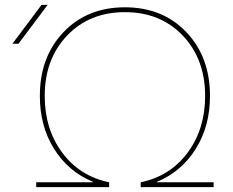

<svg xmlns="http://www.w3.org/2000/svg" viewBox="-20 -770 960 790"><path d="M844 -375Q844 -251 785.5 -157.5Q727 -64 626 -22V-20H859V0H559V-20Q680 -45 752 -142Q824 -239 824 -375Q824 -527 732 -623.5Q640 -720 494 -720Q348 -720 256 -623.5Q164 -527 164 -375Q164 -239 236 -142Q308 -45 429 -20V0H129V-20H362V-22Q261 -64 202.5 -157.5Q144 -251 144 -375Q144 -536 241.5 -638Q339 -740 494 -740Q649 -740 746.5 -638Q844 -536 844 -375ZM56 -590H31L151 -750H176Z"/></svg>

Font: Mplus 1p Thin
Style: Regular
Weight: 250
Version: Version 1.061